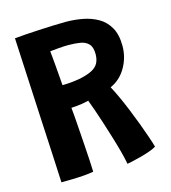

<svg xmlns="http://www.w3.org/2000/svg" viewBox="-103 -748 752 844"><g transform="rotate(-15 273.5 -326.0)"><path d="M72.5 13Q70 -43 65.8 -124.2Q61.5 -205.5 56.8 -298.2Q52 -391 47.5 -482.8Q43 -574.5 39 -651.5Q58.5 -653.5 87.2 -655.5Q116 -657.5 149.5 -659.2Q183 -661 215.2 -662.2Q247.5 -663.5 273 -663.5Q311.5 -663.5 349.2 -656.5Q387 -649.5 418.2 -631.8Q449.5 -614 468.2 -581.2Q487 -548.5 487 -496.5Q487 -445 461.2 -400Q435.5 -355 389.5 -334.5Q401 -314 415.2 -283Q429.5 -252 444 -216.5Q458.5 -181 471.8 -145.5Q485 -110 495.2 -80.2Q505.5 -50.5 510.5 -32Q497.5 -24 476.5 -16.8Q455.5 -9.5 433.2 -3.8Q411 2 394.5 5.5Q378 9 374 9.5Q370 -13.5 361 -47.5Q352 -81.5 340.2 -119.8Q328.5 -158 316.8 -194.5Q305 -231 294.8 -260Q284.5 -289 279 -303Q265 -299.5 249.8 -297Q234.5 -294.5 221.2 -293.5Q208 -292.5 199.5 -292Q201 -281 203 -254.8Q205 -228.5 207.5 -193.5Q210 -158.5 212.5 -121.2Q215 -84 217 -51Q219 -18 219.5 4Q202 7.5 176.8 9.5Q151.5 11.5 124 12.2Q96.5 13 72.5 13ZM187.5 -398.5Q205.5 -398.5 223.5 -400Q241.5 -401.5 266 -405.5Q303 -413 324.5 -424.2Q346 -435.5 354.8 -452.5Q363.5 -469.5 363.5 -493Q363.5 -524.5 349.5 -539.2Q335.5 -554 311.5 -558Q287.5 -562 257.5 -562Q249.5 -562 237.2 -561.5Q225 -561 212.2 -559.8Q199.5 -558.5 189 -557.5Q178.5 -556.5 174 -556Q175 -547.5 176.5 -531.2Q178 -515 179.8 -495.2Q181.5 -475.5 183 -456Q184.5 -436.5 185.8 -421Q187 -405.5 187.5 -398.5Z"/></g></svg>

Font: Grandstander Thin SemiBold
Style: Regular
Weight: 600
Version: Version 1.200